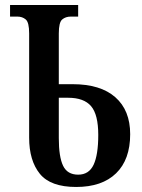

<svg xmlns="http://www.w3.org/2000/svg" viewBox="-20 -734 566 764"><path d="M283 10Q181 10 138.5 -42.5Q96 -95 96 -186V-601Q96 -645 82.5 -656.5Q69 -668 49 -668H20V-714H291V-668H262Q241 -668 227.5 -656.5Q214 -645 214 -601V-399H269Q380 -399 439 -347Q498 -295 498 -200Q498 -99 442 -44.5Q386 10 283 10ZM291 -39Q334 -39 352.5 -78.5Q371 -118 371 -197Q371 -278 342.5 -311.5Q314 -345 251 -345H214V-184Q214 -110 231 -74.5Q248 -39 291 -39Z"/></svg>

Font: Noto Serif ExtraCondensed SemiBold
Style: Regular
Weight: 600
Width: 2
Designer: Monotype Design Team
Foundry: Monotype Imaging Inc.
Version: Version 2.015; ttfautohint (v1.8.4.7-5d5b)